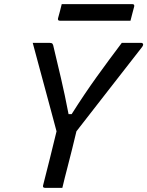

<svg xmlns="http://www.w3.org/2000/svg" viewBox="-20 -907 711 927"><path d="M281 0H198Q185 0 188 -12Q205 -77 221 -142.5Q237 -208 253 -273Q243 -311 229 -362.5Q215 -414 199.5 -472Q184 -530 168 -588.5Q152 -647 138 -700H220Q230 -700 233.5 -695.5Q237 -691 239 -679Q256 -608 274.5 -529Q293 -450 311 -356H326Q388 -454 447 -536Q506 -618 568 -700H663Q668 -700 670.5 -695Q673 -690 666 -680Q589 -581 508.5 -478Q428 -375 349 -273Q339 -230 328 -186.5Q317 -143 306 -100Q299 -75 293 -49.5Q287 -24 281 0ZM278 -887H619Q630 -887 628 -876Q623 -859 619 -842Q615 -825 610 -807H269Q258 -807 260 -818Q265 -836 269.5 -853Q274 -870 278 -887Z"/></svg>

Font: Recursive Mn Lnr St
Style: Italic
Weight: 400
Italic angle: -15°
Monospace: yes
Version: Version 1.079;hotconv 1.0.112;makeotfexe 2.5.65598; ttfautoh